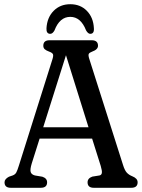

<svg xmlns="http://www.w3.org/2000/svg" viewBox="-20 -891 674 911"><path d="M203.5 -26Q203.5 0 173.5 0H31Q1.5 0 1.5 -26Q1.5 -41.5 22.5 -52.5L40 -58.5Q52 -63 57.2 -72.5Q62.5 -82 70 -106.5L228.5 -609Q234.5 -627.5 231 -634.2Q227.5 -641 213.5 -646Q199.5 -651 192.5 -657.2Q185.5 -663.5 185.5 -674Q185.5 -700 215 -700H415Q445 -700 445 -674Q445 -656 417 -646Q404.5 -641.5 401.2 -635.2Q398 -629 403.5 -612L563.5 -109Q571.5 -83 581.5 -72Q591.5 -61 608 -54.5Q633 -44.5 633 -26Q633 0 603 0H425Q395.5 0 395.5 -26Q395.5 -45 418 -53L452 -58.5Q461.5 -60.5 463.2 -70.2Q465 -80 458 -103.5L417 -233.5H168L130.5 -115Q122 -87 125.5 -75Q129 -63 145.5 -58.5L181 -52.5Q203.5 -45 203.5 -26ZM185 -287H400L293 -629ZM313.5 -811Q263 -811 238.5 -746.5Q229.5 -730.5 218.5 -730.5Q199 -730.5 200.5 -757Q203.5 -808 234.5 -839.5Q265.5 -871 313.5 -871Q361.5 -871 392.2 -839.5Q423 -808 425.5 -757Q427.5 -730.5 408 -730.5Q398 -730.5 388.5 -746.5Q363.5 -811 313.5 -811Z"/></svg>

Font: Fraunces 144pt S100
Style: Regular
Weight: 400
Version: Version 1.000; ttfautohint (v1.8.3)